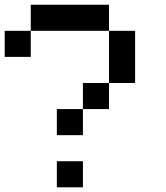

<svg xmlns="http://www.w3.org/2000/svg" viewBox="-20 -798 707 818"><path d="M111.1 -555.6H0V-666.7H111.1ZM444.4 -666.7H111.1V-777.8H444.4ZM555.6 -444.4H444.4V-666.7H555.6ZM444.4 -333.3H333.3V-444.4H444.4ZM333.3 -222.2H222.2V-333.3H333.3ZM333.3 0H222.2V-111.1H333.3Z"/></svg>

Font: Pixeloid Mono
Style: Regular
Weight: 400
Monospace: yes
Designer: GGBotNet
Foundry: GGBotNet
Version: 0.5